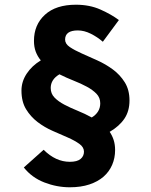

<svg xmlns="http://www.w3.org/2000/svg" viewBox="-20 -710 640 814"><path d="M276 84Q221 84 168 63.5Q115 43 81 0L165 -75Q216 -24 276 -24Q307 -24 321.5 -36Q336 -48 336 -67Q336 -86 316.5 -100Q297 -114 267.5 -127Q238 -140 203.5 -155Q169 -170 139.5 -192.5Q110 -215 90.5 -247Q71 -279 71 -326Q71 -364 93 -397.5Q115 -431 153 -454Q139 -471 131.5 -491Q124 -511 124 -537Q124 -605 170.5 -647.5Q217 -690 302 -690Q360 -690 406 -669.5Q452 -649 484 -625L416 -533Q393 -553 365 -567Q337 -581 310 -581Q256 -581 256 -542Q256 -524 276 -510.5Q296 -497 326.5 -483.5Q357 -470 392.5 -454Q428 -438 458.5 -415.5Q489 -393 509 -361Q529 -329 529 -284Q529 -239 507.5 -207Q486 -175 445 -151Q456 -135 462 -116Q468 -97 468 -74Q468 -40 455.5 -11Q443 18 419 39Q395 60 359 72Q323 84 276 84ZM195 -337Q195 -313 211 -296.5Q227 -280 252.5 -266.5Q278 -253 309 -240.5Q340 -228 369 -212Q405 -234 405 -272Q405 -296 389 -312.5Q373 -329 348 -342.5Q323 -356 292.5 -368Q262 -380 232 -395Q195 -373 195 -337Z"/></svg>

Font: Source Code Pro
Style: Bold
Weight: 700
Monospace: yes
Designer: Paul D. Hunt, Teo Tuominen
Foundry: Adobe Systems Incorporated
Version: Version 2.030;PS 1.000;hotconv 16.6.51;makeotf.lib2.5.65220